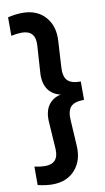

<svg xmlns="http://www.w3.org/2000/svg" viewBox="-100 -801 552 1012"><g transform="rotate(-10 176.0 -295.0)"><path d="M336.9 -246.1Q284.7 -246.1 264.9 -223.6Q245.1 -201.2 249 -150.9L256.8 -17.1Q262.7 63 218.8 113.5Q174.8 164.1 96.2 164.1Q62.5 164.1 18.1 153.8V55.2Q51.3 62 74.2 62Q149.4 62 144 -19L134.8 -160.2Q130.4 -216.3 152.8 -250.5Q175.3 -284.7 220.2 -294.9Q175.3 -305.2 152.8 -339.6Q130.4 -374 134.8 -430.2L144 -570.8Q149.4 -651.9 74.2 -651.9Q51.3 -651.9 18.1 -645V-744.1Q60.5 -753.9 96.2 -753.9Q174.8 -753.9 218.8 -703.6Q262.7 -653.3 256.8 -573.2L249 -439Q245.1 -388.7 264.9 -366.5Q284.7 -344.2 336.9 -344.2Z"/></g></svg>

Font: TASA Explorer SemiBold
Style: Regular
Weight: 600
Designer: Weizhong Zhang
Foundry: Local Remote
Version: Version 1.000;Glyphs 3.1.2 (3151)